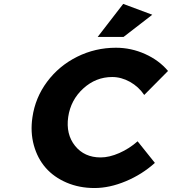

<svg xmlns="http://www.w3.org/2000/svg" viewBox="-20 -949 875 977"><path d="M145 -352.1Q159.2 -451.7 219.7 -533Q280.3 -614.3 372.6 -660.2Q464.8 -706.1 569.8 -706.1Q647.5 -706.1 718.5 -674.1Q789.6 -642.1 835 -587.9L713.9 -465.8Q685.5 -507.8 641.4 -532.5Q597.2 -557.1 550.8 -557.1Q467.8 -557.1 403.8 -498.8Q339.8 -440.4 327.1 -354Q314.5 -266.1 361.8 -207Q409.2 -147.9 492.2 -147.9Q536.1 -147.9 586.9 -170.2Q637.7 -192.4 680.2 -230L768.1 -120.1Q703.1 -61.5 620.4 -26.9Q537.6 7.8 460.9 7.8Q383.3 7.8 318.8 -19.8Q254.4 -47.4 212.6 -95Q170.9 -142.6 152.3 -209.5Q133.8 -276.4 145 -352.1ZM477.1 -761.2 606.9 -929.2 754.9 -874 608.9 -761.2Z"/></svg>

Font: Trueno
Style: Bold Italic
Weight: 700
Designer: Julieta Ulanovsky
Foundry: Julieta Ulanovsky
Version: Version 3.001b | FøM Fix